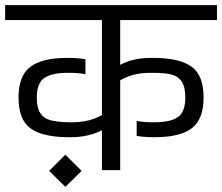

<svg xmlns="http://www.w3.org/2000/svg" viewBox="-30 -661 863 746"><path d="M0 0ZM437 -583V-409Q487 -436 556 -436H572Q670 -435 715.5 -401Q761 -367 761 -282Q761 -198 715.5 -163Q670 -128 573 -128H561Q546 -128 529 -129.5Q512 -131 501 -133V-191Q531 -186 559 -186H571Q632 -186 661 -206Q690 -226 690 -282Q690 -323 676.5 -343.5Q663 -364 637.5 -371Q612 -378 568 -378H553Q485 -378 437 -349V0H366V-155Q314 -128 247 -128H231Q133 -129 87.5 -163Q42 -197 42 -282Q42 -366 87.5 -401Q133 -436 230 -436H242Q257 -436 274 -434.5Q291 -433 302 -431V-373Q272 -378 244 -378H232Q171 -378 142 -358Q113 -338 113 -282Q113 -242 126.5 -221.5Q140 -201 165.5 -194Q191 -187 235 -186H250Q318 -186 366 -214V-583H-10V-641H813V-583ZM161 3 224 -60 287 3 224 65Z"/></svg>

Font: Biryani Light
Style: Regular
Weight: 300
Designer: Dan Reynolds and Mathieu Réguer
Foundry: Dan Reynolds and Mathieu Réguer
Version: Version 1.004; ttfautohint (v1.1) -l 5 -r 5 -G 72 -x 0 -D la